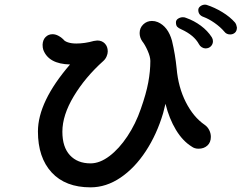

<svg xmlns="http://www.w3.org/2000/svg" viewBox="-20 -796 1040 825"><path d="M944 -660Q927 -680 902 -697.5Q877 -715 855 -723Q832 -731 832 -753Q832 -762 840 -768.5Q848 -775 859 -776Q865 -776 868 -775Q902 -764 935 -744Q968 -724 990 -699Q996 -691 998 -678Q998 -663 989.5 -655.5Q981 -648 969 -648Q953 -648 944 -660ZM835 -606Q814 -645 759 -670Q747 -675 741.5 -681Q736 -687 736 -700Q736 -710 745.5 -716Q755 -722 766 -722Q774 -722 780 -719Q814 -707 843 -685.5Q872 -664 890 -636Q895 -628 895 -619Q895 -606 886 -597Q877 -588 863 -588Q855 -588 847 -593Q839 -598 835 -606ZM886 -208Q886 -184 871 -170.5Q856 -157 833 -157Q816 -157 804 -166Q765 -190 736 -238Q707 -286 691 -350Q683 -316 681 -310Q654 -219 606.5 -146.5Q559 -74 497.5 -32.5Q436 9 369 9Q261 9 202 -55Q143 -119 143 -231Q143 -359 281 -519Q189 -521 166 -582Q163 -591 163 -604Q164 -625 176 -637Q188 -649 206 -649Q218 -649 230.5 -642.5Q243 -636 252 -627Q257 -619 272 -614Q287 -609 308 -609Q344 -609 383 -620L398 -622Q418 -622 430.5 -609Q443 -596 443 -575Q443 -565 438 -553.5Q433 -542 424 -534Q346 -464 297 -382.5Q248 -301 248 -230Q248 -164 280.5 -129Q313 -94 369 -94Q409 -94 450.5 -125.5Q492 -157 527.5 -210.5Q563 -264 585 -328Q608 -393 617 -441.5Q626 -490 626 -534Q626 -552 614.5 -578Q603 -604 591 -619Q580 -635 580 -654Q580 -676 595.5 -691Q611 -706 633 -706Q646 -706 658 -701Q702 -682 719 -621Q733 -562 739 -502Q746 -421 778.5 -357Q811 -293 859 -260Q872 -251 879 -237Q886 -223 886 -208Z"/></svg>

Font: Tsukimi Rounded SemiBold
Style: Regular
Weight: 600
Designer: Takashi Funayama
Foundry: Takashi Funayama
Version: Version 1.032; ttfautohint (v1.8.3)